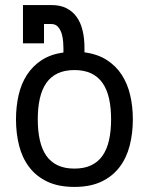

<svg xmlns="http://www.w3.org/2000/svg" viewBox="-20 -736 595 767"><path d="M71.8 -715.8H185.5Q220.2 -715.8 245.1 -703.4Q270 -690.9 286.1 -668.5Q302.2 -646 309.8 -614.7Q317.4 -583.5 317.4 -545.9V-526.9Q369.6 -520 406.2 -496.6Q442.9 -473.1 466.1 -437.5Q489.3 -401.9 500 -356.2Q510.7 -310.5 510.7 -259.3Q510.7 -203.1 498 -154.1Q485.4 -105 457.5 -68.4Q429.7 -31.7 385.3 -10.5Q340.8 10.7 277.3 10.7Q213.4 10.7 168.9 -10.5Q124.5 -31.7 96.7 -68.4Q68.8 -105 56.4 -154.1Q43.9 -203.1 43.9 -259.3Q43.9 -310.1 54.2 -355.5Q64.5 -400.9 87.2 -436.3Q109.9 -471.7 145.8 -495.4Q181.6 -519 233.4 -526.4V-543Q233.4 -551.8 232.4 -567.9Q231.4 -584 226.8 -600.1Q222.2 -616.2 212.2 -628.2Q202.1 -640.1 184.6 -640.1H155.8V-563H71.8ZM130.9 -259.3Q130.9 -212.4 139.2 -175.8Q147.5 -139.2 165 -114Q182.6 -88.9 210.4 -75.7Q238.3 -62.5 277.3 -62.5Q316.4 -62.5 344.2 -75.7Q372.1 -88.9 389.6 -114Q407.2 -139.2 415.5 -175.8Q423.8 -212.4 423.8 -259.3Q423.8 -306.2 415.5 -342.8Q407.2 -379.4 389.6 -404.5Q372.1 -429.7 344.2 -442.9Q316.4 -456.1 277.3 -456.1Q238.3 -456.1 210.4 -442.9Q182.6 -429.7 165 -404.5Q147.5 -379.4 139.2 -342.8Q130.9 -306.2 130.9 -259.3Z"/></svg>

Font: Arian AMU
Style: Regular
Weight: 400
Designer: Ruben Hakobyan (Tarumian)
Foundry: Ruben Hakobyan (Tarumian)
Version: Version 4.003